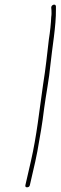

<svg xmlns="http://www.w3.org/2000/svg" viewBox="-20 -672 258 817"><path d="M198 -640 199 -628C199 -621 200 -611 198 -600C197 -574 193 -535 188 -505C180 -437 175 -385 163 -310C147 -200 137 -97 111 16L88 116C87 122 89 125 95 125C101 125 106 122 107 116L130 16C133 3 136 -12 139 -28C152 -103 159 -137 168 -212C175 -265 190 -343 194 -392C202 -470 219 -561 218 -633V-645C217 -658 198 -652 198 -640Z"/></svg>

Font: Electronic
Style: ExThnIt
Weight: 100
Version: Version 1.011